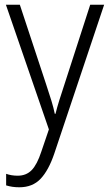

<svg xmlns="http://www.w3.org/2000/svg" viewBox="-20 -552 463 813"><path d="M5 -532H64L175 -196Q189 -154 198 -124.5Q207 -95 212 -70H215Q221 -95 231 -127Q241 -159 253 -195L362 -532H421L210 98Q186 169 152 205Q118 241 62 241Q46 241 32.5 239Q19 237 6 233V184Q17 188 29.5 190Q42 192 55 192Q91 192 114 168.5Q137 145 155 90L187 -4Z"/></svg>

Font: Noto Sans Khmer UI SemiCondensed Light
Style: Regular
Weight: 300
Width: 4
Designer: Danh Hong and the Monotype Design Team
Foundry: Monotype Imaging Inc.
Version: Version 2.002; ttfautohint (v1.8.4.7-5d5b)